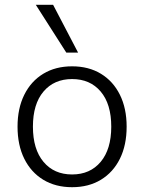

<svg xmlns="http://www.w3.org/2000/svg" viewBox="-20 -771 600 799"><path d="M280 8Q211 8 160 -23Q109 -54 81 -110.5Q53 -167 53 -244Q53 -320 81 -376.5Q109 -433 160 -464Q211 -495 280 -495Q349 -495 400 -464Q451 -433 479 -376.5Q507 -320 507 -244Q507 -167 479 -110.5Q451 -54 400 -23Q349 8 280 8ZM280 -45Q355 -45 399 -97.5Q443 -150 443 -244Q443 -338 399 -390Q355 -442 280 -442Q205 -442 161 -390Q117 -338 117 -244Q117 -150 161 -97.5Q205 -45 280 -45ZM256 -552 129 -751H201L305 -552Z"/></svg>

Font: Nunito Sans 11pt Light
Style: Regular
Weight: 300
Version: Version 3.101;gftools[0.9.27]